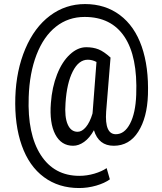

<svg xmlns="http://www.w3.org/2000/svg" viewBox="-20 -719 809 960"><path d="M719.7 -245.1C722.7 -337.9 712.2 -418.4 688.5 -486.6C664.7 -554.8 628.3 -607.2 579.3 -643.8C530.4 -680.4 472.3 -698.7 405.3 -698.7C340.2 -698.7 281.7 -679.4 230 -640.6C178.2 -601.9 137.1 -546.7 106.7 -475.1C76.3 -403.5 59.6 -322.9 56.6 -233.4C53.7 -141 64.5 -60.3 88.9 8.5C113.3 77.4 150.1 130 199.5 166.5C248.8 203 307.5 221.2 375.5 221.2C404.5 221.2 433 217.1 461.2 209C489.3 200.8 512 190.4 529.3 177.7L513.2 121.6C497.2 132.6 476.8 141.8 451.9 149.2C427 156.5 402 160.2 377 160.2C293 160.2 228.6 125.4 183.8 55.9C139.1 -13.6 119 -110 123.5 -233.4C126.1 -313.8 139.2 -384.5 162.8 -445.6C186.4 -506.6 218.8 -553.3 259.8 -585.7C300.8 -618.1 348.6 -634.3 403.3 -634.3C491.9 -634.3 558.2 -601.2 602.3 -535.2C646.4 -469.1 666 -372.4 661.1 -245.1C658.9 -183.9 648.5 -135.7 630.1 -100.6C611.7 -65.4 588.1 -47.9 559.1 -47.9C521.6 -47.9 505.5 -85.4 510.7 -160.6L532.7 -431.2C510.6 -451.3 490.6 -465 472.7 -472.2C454.8 -479.3 434.2 -482.9 411.1 -482.9C382.8 -482.9 355.6 -470.9 329.6 -446.8C303.5 -422.7 282.1 -389.4 265.4 -346.9C248.6 -304.4 238.3 -256.7 234.4 -203.6C229.2 -137.2 236.5 -85 256.3 -47.1C276.2 -9.2 306 9.8 345.7 9.8C364.3 9.8 382.6 3.3 400.6 -9.5C418.7 -22.4 435.1 -41.8 449.7 -67.9C465.3 -16.1 498.4 9.8 548.8 9.8C600.6 9.8 641.4 -13.6 671.1 -60.3C700.9 -107 717.1 -168.6 719.7 -245.1ZM307.6 -203.6C311.8 -270 323.9 -322.8 343.8 -361.8C363.6 -400.9 388.7 -420.4 418.9 -420.4C433.6 -420.4 448.1 -416.7 462.4 -409.2L443.4 -160.6L442.4 -150.9C433.6 -121.6 422.6 -99.1 409.4 -83.5C396.2 -67.9 382.5 -60.1 368.2 -60.1C345.7 -60.1 329.1 -72.4 318.4 -97.2C307.6 -121.9 304 -157.4 307.6 -203.6Z"/></svg>

Font: Roboto Condensed
Style: Regular
Weight: 400
Designer: Google
Version: Version 2.134; 2016